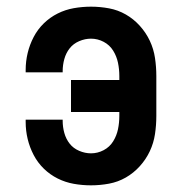

<svg xmlns="http://www.w3.org/2000/svg" viewBox="-20 -548 540 576"><path d="M253 8Q227 8 201.5 3.5Q176 -1 153 -12.5Q130 -24 111.5 -42Q93 -60 81 -83Q69 -106 63 -131Q57 -156 57 -182V-189H168V-186Q168 -167 173 -149Q178 -131 189 -117Q200 -103 217.5 -95.5Q235 -88 253 -88Q273 -88 291 -97.5Q309 -107 319.5 -124Q330 -141 334 -160.5Q338 -180 338 -200V-212H193V-308H338V-320Q338 -340 334 -359.5Q330 -379 319.5 -396Q309 -413 291 -422.5Q273 -432 253 -432Q235 -432 217.5 -424.5Q200 -417 189 -403Q178 -389 173 -371Q168 -353 168 -334V-331H57V-338Q57 -364 63 -389Q69 -414 81 -437Q93 -460 111.5 -478Q130 -496 153 -507.5Q176 -519 201.5 -523.5Q227 -528 253 -528Q280 -528 307 -523Q334 -518 357.5 -504.5Q381 -491 399.5 -470.5Q418 -450 429.5 -425.5Q441 -401 445 -374Q449 -347 449 -320V-200Q449 -173 445 -146Q441 -119 429.5 -94.5Q418 -70 399.5 -49.5Q381 -29 357.5 -15.5Q334 -2 307 3Q280 8 253 8Z"/></svg>

Font: Iosevka
Style: Bold
Weight: 700
Monospace: yes
Designer: Belleve Invis
Foundry: Belleve Invis
Version: Version 32.5.0; ttfautohint (v1.8.4)